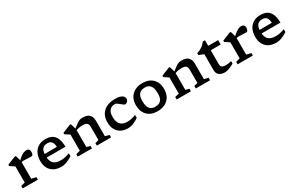

<svg xmlns="http://www.w3.org/2000/svg" viewBox="161 -1886 4822 3168"><g transform="rotate(-30 2572.5 -302.0)"><path d="M412 -516.5Q440.5 -516.5 456.8 -500.2Q473 -484 473 -455.5Q473 -422.5 462.8 -403.5Q452.5 -384.5 441 -384.5Q415.5 -384.5 391.2 -385.8Q367 -387 343 -388.2Q319 -389.5 294.5 -389.5Q281.5 -389.5 270.2 -388Q259 -386.5 247.2 -382Q235.5 -377.5 221.5 -369L206 -390Q249 -430.5 279.5 -455.2Q310 -480 332.8 -493.2Q355.5 -506.5 374.2 -511.5Q393 -516.5 412 -516.5ZM247.5 -408.5V-68L335 -47.5V0H45V-47.5L123.5 -67.5V-374Q117 -378.5 103.5 -387.5Q90 -396.5 72.8 -408Q55.5 -419.5 37 -431.5V-457.5L191.5 -519.5H215Z M774 -518Q854 -518 903.5 -487Q953 -456 976.5 -395Q1000 -334 1001.5 -243H618.5L616 -310.5L911 -311.5L878.5 -294.5Q877.5 -350 864.5 -382.2Q851.5 -414.5 827.5 -428.5Q803.5 -442.5 769 -442.5Q728 -442.5 699.5 -425.8Q671 -409 656.2 -373.2Q641.5 -337.5 641.5 -278.5Q641.5 -210 661.5 -168Q681.5 -126 723.2 -106.5Q765 -87 829.5 -87Q861.5 -87 890.2 -92Q919 -97 945 -104.8Q971 -112.5 994.5 -121L995.5 -68Q958.5 -43 920.8 -25.2Q883 -7.5 848 1.8Q813 11 782 11Q702 11 644 -18.8Q586 -48.5 554.2 -105.8Q522.5 -163 522.5 -246Q522.5 -329 553 -390Q583.5 -451 640 -484.5Q696.5 -518 774 -518Z M1297 -408.5V-66L1365.5 -47.5V0H1094.5V-47.5L1173 -67.5V-374Q1165 -380 1142.5 -394.8Q1120 -409.5 1086.5 -431.5V-457.5L1240 -519.5H1263.5ZM1458.5 -47.5 1527 -66V-321.5Q1527 -352 1516.8 -371.2Q1506.5 -390.5 1483 -399.8Q1459.5 -409 1421 -409Q1388 -409 1353.5 -402.5Q1319 -396 1290.5 -385.5L1281.5 -411.5Q1329 -448.5 1358.8 -470Q1388.5 -491.5 1408.5 -501.8Q1428.5 -512 1446.2 -515Q1464 -518 1487 -518Q1572 -518 1611.5 -476.8Q1651 -435.5 1651 -355.5V-67.5L1730 -47.5V0H1458.5Z M2101 -518Q2166 -518 2202.8 -504.2Q2239.5 -490.5 2255 -470Q2270.5 -449.5 2270.5 -428Q2270.5 -407.5 2261 -390.8Q2251.5 -374 2235.8 -364.2Q2220 -354.5 2200.5 -354.5Q2195.5 -354.5 2182.5 -363.8Q2169.5 -373 2153 -386.5Q2136.5 -400 2119.2 -413.8Q2102 -427.5 2086.5 -436.8Q2071 -446 2060.5 -446Q2017.5 -446 1985.8 -428.2Q1954 -410.5 1937 -374Q1920 -337.5 1920 -280.5Q1920 -215 1939.5 -172.5Q1959 -130 1998 -109.2Q2037 -88.5 2095 -88.5Q2135 -88.5 2175 -97.5Q2215 -106.5 2257 -123L2258.5 -68Q2220.5 -42 2184.5 -24.2Q2148.5 -6.5 2115.5 2.2Q2082.5 11 2052.5 11Q1976.5 11 1920 -18.8Q1863.5 -48.5 1832.2 -105.8Q1801 -163 1801 -245.5Q1801 -309.5 1821.2 -359.8Q1841.5 -410 1880 -445.2Q1918.5 -480.5 1974.2 -499.2Q2030 -518 2101 -518Z M2614 -72.5Q2663 -72.5 2696 -90.2Q2729 -108 2745.5 -145.2Q2762 -182.5 2762 -241.5Q2762 -307 2747 -349.5Q2732 -392 2701.5 -413.2Q2671 -434.5 2623 -434.5Q2574.5 -434.5 2541.8 -416.8Q2509 -399 2492.2 -361.5Q2475.5 -324 2475.5 -265Q2475.5 -200.5 2490.2 -157.5Q2505 -114.5 2535.8 -93.5Q2566.5 -72.5 2614 -72.5ZM2613 11Q2530.5 11 2471.5 -21.2Q2412.5 -53.5 2381 -112.8Q2349.5 -172 2349.5 -252.5Q2349.5 -333.5 2382.5 -393.2Q2415.5 -453 2477.2 -485.5Q2539 -518 2624 -518Q2706.5 -518 2765.5 -485.8Q2824.5 -453.5 2856.2 -394.5Q2888 -335.5 2888 -254.5Q2888 -173 2854.8 -113.5Q2821.5 -54 2759.8 -21.5Q2698 11 2613 11Z M3182.5 -408.5V-66L3251 -47.5V0H2980V-47.5L3058.5 -67.5V-374Q3050.5 -380 3028 -394.8Q3005.5 -409.5 2972 -431.5V-457.5L3125.5 -519.5H3149ZM3344 -47.5 3412.5 -66V-321.5Q3412.5 -352 3402.2 -371.2Q3392 -390.5 3368.5 -399.8Q3345 -409 3306.5 -409Q3273.5 -409 3239 -402.5Q3204.5 -396 3176 -385.5L3167 -411.5Q3214.5 -448.5 3244.2 -470Q3274 -491.5 3294 -501.8Q3314 -512 3331.8 -515Q3349.5 -518 3372.5 -518Q3457.5 -518 3497 -476.8Q3536.5 -435.5 3536.5 -355.5V-67.5L3615.5 -47.5V0H3344Z M3873 -161Q3873 -118.5 3895.8 -101.2Q3918.5 -84 3970 -84Q3992 -84 4018 -88Q4044 -92 4074 -100V-51.5Q4029 -27.5 3997 -14Q3965 -0.5 3940.5 5.2Q3916 11 3894 11Q3852 11 3819.2 -2.8Q3786.5 -16.5 3767.8 -44.5Q3749 -72.5 3749 -114V-418L3655.5 -457V-492Q3680 -500 3700.8 -509Q3721.5 -518 3739.5 -528.8Q3757.5 -539.5 3773.2 -552Q3789 -564.5 3803.2 -579.8Q3817.5 -595 3831 -613.5H3873V-491ZM3824 -422.5 3827 -507H4062.5L4062 -422.5Z M4507.5 -516.5Q4536 -516.5 4552.2 -500.2Q4568.5 -484 4568.5 -455.5Q4568.5 -422.5 4558.2 -403.5Q4548 -384.5 4536.5 -384.5Q4511 -384.5 4486.8 -385.8Q4462.5 -387 4438.5 -388.2Q4414.5 -389.5 4390 -389.5Q4377 -389.5 4365.8 -388Q4354.5 -386.5 4342.8 -382Q4331 -377.5 4317 -369L4301.5 -390Q4344.5 -430.5 4375 -455.2Q4405.5 -480 4428.2 -493.2Q4451 -506.5 4469.8 -511.5Q4488.5 -516.5 4507.5 -516.5ZM4343 -408.5V-68L4430.5 -47.5V0H4140.5V-47.5L4219 -67.5V-374Q4212.5 -378.5 4199 -387.5Q4185.5 -396.5 4168.2 -408Q4151 -419.5 4132.5 -431.5V-457.5L4287 -519.5H4310.5Z M4869.5 -518Q4949.5 -518 4999 -487Q5048.5 -456 5072 -395Q5095.5 -334 5097 -243H4714L4711.5 -310.5L5006.5 -311.5L4974 -294.5Q4973 -350 4960 -382.2Q4947 -414.5 4923 -428.5Q4899 -442.5 4864.5 -442.5Q4823.5 -442.5 4795 -425.8Q4766.5 -409 4751.8 -373.2Q4737 -337.5 4737 -278.5Q4737 -210 4757 -168Q4777 -126 4818.8 -106.5Q4860.5 -87 4925 -87Q4957 -87 4985.8 -92Q5014.5 -97 5040.5 -104.8Q5066.5 -112.5 5090 -121L5091 -68Q5054 -43 5016.2 -25.2Q4978.5 -7.5 4943.5 1.8Q4908.5 11 4877.5 11Q4797.5 11 4739.5 -18.8Q4681.5 -48.5 4649.8 -105.8Q4618 -163 4618 -246Q4618 -329 4648.5 -390Q4679 -451 4735.5 -484.5Q4792 -518 4869.5 -518Z"/></g></svg>

Font: Newsreader 7pt Medium
Style: Regular
Weight: 500
Designer: Hugues Gentile
Foundry: Production Type
Version: Version 1.003